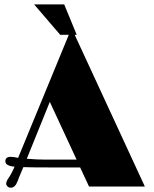

<svg xmlns="http://www.w3.org/2000/svg" viewBox="-20 -850 702 875"><path d="M208.5 -86.9Q119.1 -86.9 86.4 -88.4L72.3 -54.7Q65.9 -40.5 60.5 -24.9Q49.3 5.4 29.3 5.4Q20 5.4 14.2 -0.5Q8.3 -6.3 8.3 -12.7Q8.3 -23.4 17.6 -36.6Q32.2 -57.1 46.4 -90.3Q4.4 -94.2 4.4 -114.7Q4.4 -135.3 28.3 -135.3Q43 -135.3 62.5 -130.4L306.2 -722.2L640.1 0H385.7L345.2 -86.9ZM102.1 -126.5Q148.9 -122.6 186 -122.6H329.1L207 -385.7ZM135.3 -830.1H272.5L329.6 -691.4H254.4Z"/></svg>

Font: Limelight
Style: Regular
Weight: 400
Designer: Nicole Fally
Foundry: Nicole Fally
Version: Version 1.002